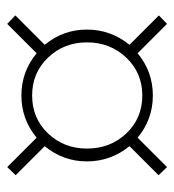

<svg xmlns="http://www.w3.org/2000/svg" viewBox="5 -560 491 542"><g transform="rotate(-90 251.0 -289.5)"><path d="M132.8 -147 49.8 -64 26.9 -87.9 108.9 -169.9Q65.9 -223.1 65.9 -290Q65.9 -357.4 108.9 -409.2L26.9 -491.2L49.8 -515.1L132.8 -432.1Q184.6 -475.1 252 -475.1Q319.3 -475.1 371.1 -432.1L454.1 -515.1L478 -492.2L395 -409.2Q438 -357.4 438 -290Q438 -223.1 395 -169.9L478 -86.9L454.1 -64L371.1 -147Q319.3 -104 252 -104Q184.6 -104 132.8 -147ZM102.1 -290Q102.1 -224.1 144.8 -179Q187.5 -133.8 252 -133.8Q315.9 -133.8 358.9 -179.2Q401.9 -224.6 401.9 -290Q401.9 -355 358.9 -399.9Q315.9 -444.8 252 -444.8Q187.5 -444.8 144.8 -399.9Q102.1 -355 102.1 -290Z"/></g></svg>

Font: Messapia
Style: Regular
Weight: 400
Designer: Luca Marsano
Foundry: Collletttivo
Version: Version 1.000;FEAKit 1.0